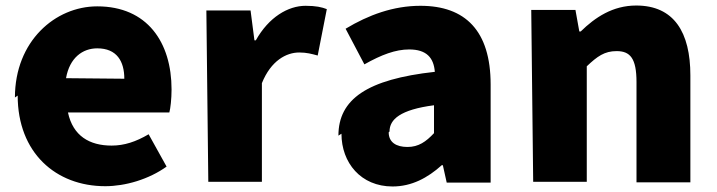

<svg xmlns="http://www.w3.org/2000/svg" viewBox="-20 -608 2594 695"><path d="M44 -262C44 -55 182 66 361 66C434 66 519 41 583 -5L518 -122C472 -95 430 -81 384 -81C304 -81 244 -116 226 -201H593C597 -215 601 -250 601 -284C601 -455 513 -585 332 -585C180 -585 34 -459 34 -255ZM219 -325C232 -399 279 -433 332 -433C403 -433 430 -386 430 -323Z M734 50H928V-307C961 -389 1017 -418 1063 -418C1090 -418 1108 -413 1130 -407L1163 -575C1145 -582 1124 -587 1086 -587C1023 -587 953 -546 906 -462H901L887 -570H727Z M1216 -124C1216 -19 1286 67 1401 67C1470 67 1528 36 1579 -10H1583L1597 53H1756V-302C1756 -497 1664 -587 1502 -587C1404 -587 1314 -554 1231 -504L1299 -375C1361 -410 1412 -429 1461 -429C1524 -429 1550 -399 1554 -348C1309 -321 1205 -249 1205 -117ZM1390 -132C1390 -176 1429 -211 1551 -227V-126C1522 -95 1495 -76 1455 -76C1414 -76 1387 -93 1387 -129Z M1910 50H2104V-368C2142 -404 2168 -423 2212 -423C2261 -423 2284 -397 2284 -311V52H2479V-335C2479 -491 2420 -588 2283 -588C2198 -588 2134 -545 2082 -494H2077L2063 -572H1903Z"/></svg>

Font: GenEiGothic-pro-Heavy
Style: Bold
Weight: 900
Designer: Ryoko NISHIZUKA (kana & ideographs); Paul D. Hunt (Latin, Greek & Cyrillic); Wenlong ZHANG (bopomofo); Sandoll Communica
Foundry: Adobe Systems Incorporated; o_tamon
Version: Version 1.000.140830